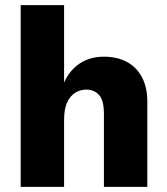

<svg xmlns="http://www.w3.org/2000/svg" viewBox="-20 -732 655 752"><path d="M61 0V-712H231V-409Q254 -459 294 -484.5Q334 -510 387 -510Q438 -510 476 -490Q514 -470 535.5 -430.5Q557 -391 557 -333V0H387V-286Q387 -339 368 -360Q349 -381 318 -381Q295 -381 275 -369Q255 -357 243 -331Q231 -305 231 -263V0Z"/></svg>

Font: Kantumruy Pro
Style: Bold
Weight: 700
Version: Version 1.002